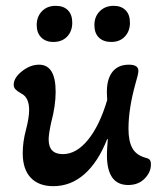

<svg xmlns="http://www.w3.org/2000/svg" viewBox="-20 -626 557 659"><path d="M106 -540Q106 -569 124 -587.5Q142 -606 171 -606Q198 -606 213 -591Q228 -576 228 -548Q228 -519 210.5 -500.5Q193 -482 163 -482Q137 -482 121.5 -497.5Q106 -513 106 -540ZM304 -540Q304 -569 322.5 -587.5Q341 -606 370 -606Q396 -606 411 -591Q426 -576 426 -548Q426 -519 408.5 -500.5Q391 -482 362 -482Q335 -482 319.5 -497Q304 -512 304 -540ZM58 -100Q58 -139 69 -180Q80 -222 80 -248Q80 -292 53 -305Q39 -313 33 -319.5Q27 -326 27 -335Q27 -359 55.5 -381.5Q84 -404 114 -404Q171 -404 171 -311Q171 -263 156 -207Q147 -167 147 -147Q147 -97 196 -97Q242 -97 282 -146Q322 -195 348 -283L347 -302Q345 -351 364.5 -377.5Q384 -404 422 -404Q455 -404 455 -383Q455 -372 445 -339Q421 -253 421 -184Q421 -142 434 -118Q447 -94 478 -85Q488 -83 493 -78.5Q498 -74 498 -61Q498 -35 476.5 -13Q455 9 420 9Q347 9 347 -94Q347 -112 350 -148L348 -149Q317 -70 270 -28.5Q223 13 163 13Q113 13 85.5 -16Q58 -45 58 -100Z"/></svg>

Font: AkayaTelivigala
Style: Regular
Weight: 400
Designer: Vaishnavi Murthy Yerkadithaya ( vaishnavimurthy@gmail.com ), Juan Luis Blanco Aristondo ( juan@blancoletters.com )
Version: Version 1.000